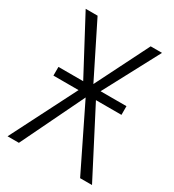

<svg xmlns="http://www.w3.org/2000/svg" viewBox="-167 -782 799 880"><g transform="rotate(30 232.0 -342.5)"><path d="M456 0H393L230 -333L69 0H9L185 -346H52V-392H183L27 -685H90L230 -404L371 -685H431L275 -392H412V-346H277Z"/></g></svg>

Font: Fira Sans Condensed Light
Style: Regular
Weight: 300
Width: 3
Designer: bBox Type GmbH & Carrois Corporate GbR & Edenspiekermann AG
Foundry: bBox Type GmbH & Carrois Corporate GbR & Edenspiekermann AG
Version: Version 4.301